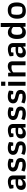

<svg xmlns="http://www.w3.org/2000/svg" viewBox="2217 -2928 719 5193"><g transform="rotate(-90 2576.5 -331.5)"><path d="M36 -118Q36 -196 95.5 -233Q155 -270 259 -270Q287 -270 320 -267V-322Q320 -365 302 -380.5Q284 -396 238 -396Q211 -396 179 -392L169 -327H84Q71 -364 71 -403V-428Q107 -449 157 -463.5Q207 -478 259 -478Q340 -478 384 -440Q428 -402 428 -331V0H335L329 -66H321Q267 8 176 8Q106 8 71 -25Q36 -58 36 -118ZM322 -137V-196Q284 -203 239 -203Q188 -203 160 -195Q153 -178 150.5 -164Q148 -150 148 -132Q148 -103 162 -90.5Q176 -78 203 -78Q240 -78 270.5 -93Q301 -108 322 -137Z M532 -31 563 -115Q596 -99 634 -90Q672 -81 709 -81Q756 -81 787 -87Q795 -103 795 -127Q795 -146 788.5 -156.5Q782 -167 764 -174.5Q746 -182 708 -190Q649 -203 612.5 -219Q576 -235 555.5 -263Q535 -291 535 -337Q535 -399 582 -439.5Q629 -480 723 -480Q814 -480 878 -447V-415Q878 -397 874.5 -372.5Q871 -348 865 -334H783L775 -392Q743 -396 717 -396Q675 -396 657.5 -384Q640 -372 640 -344Q640 -317 661.5 -302Q683 -287 739 -276Q797 -264 830 -249.5Q863 -235 881 -207.5Q899 -180 899 -134Q899 -70 852 -31Q805 8 707 8Q604 8 532 -31Z M982 -31 1013 -115Q1046 -99 1084 -90Q1122 -81 1159 -81Q1206 -81 1237 -87Q1245 -103 1245 -127Q1245 -146 1238.5 -156.5Q1232 -167 1214 -174.5Q1196 -182 1158 -190Q1099 -203 1062.5 -219Q1026 -235 1005.5 -263Q985 -291 985 -337Q985 -399 1032 -439.5Q1079 -480 1173 -480Q1264 -480 1328 -447V-415Q1328 -397 1324.5 -372.5Q1321 -348 1315 -334H1233L1225 -392Q1193 -396 1167 -396Q1125 -396 1107.5 -384Q1090 -372 1090 -344Q1090 -317 1111.5 -302Q1133 -287 1189 -276Q1247 -264 1280 -249.5Q1313 -235 1331 -207.5Q1349 -180 1349 -134Q1349 -70 1302 -31Q1255 8 1157 8Q1054 8 982 -31Z M1428 -118Q1428 -196 1487.5 -233Q1547 -270 1651 -270Q1679 -270 1712 -267V-322Q1712 -365 1694 -380.5Q1676 -396 1630 -396Q1603 -396 1571 -392L1561 -327H1476Q1463 -364 1463 -403V-428Q1499 -449 1549 -463.5Q1599 -478 1651 -478Q1732 -478 1776 -440Q1820 -402 1820 -331V0H1727L1721 -66H1713Q1659 8 1568 8Q1498 8 1463 -25Q1428 -58 1428 -118ZM1714 -137V-196Q1676 -203 1631 -203Q1580 -203 1552 -195Q1545 -178 1542.5 -164Q1540 -150 1540 -132Q1540 -103 1554 -90.5Q1568 -78 1595 -78Q1632 -78 1662.5 -93Q1693 -108 1714 -137Z M1924 -31 1955 -115Q1988 -99 2026 -90Q2064 -81 2101 -81Q2148 -81 2179 -87Q2187 -103 2187 -127Q2187 -146 2180.5 -156.5Q2174 -167 2156 -174.5Q2138 -182 2100 -190Q2041 -203 2004.5 -219Q1968 -235 1947.5 -263Q1927 -291 1927 -337Q1927 -399 1974 -439.5Q2021 -480 2115 -480Q2206 -480 2270 -447V-415Q2270 -397 2266.5 -372.5Q2263 -348 2257 -334H2175L2167 -392Q2135 -396 2109 -396Q2067 -396 2049.5 -384Q2032 -372 2032 -344Q2032 -317 2053.5 -302Q2075 -287 2131 -276Q2189 -264 2222 -249.5Q2255 -235 2273 -207.5Q2291 -180 2291 -134Q2291 -70 2244 -31Q2197 8 2099 8Q1996 8 1924 -31Z M2374 -31 2405 -115Q2438 -99 2476 -90Q2514 -81 2551 -81Q2598 -81 2629 -87Q2637 -103 2637 -127Q2637 -146 2630.5 -156.5Q2624 -167 2606 -174.5Q2588 -182 2550 -190Q2491 -203 2454.5 -219Q2418 -235 2397.5 -263Q2377 -291 2377 -337Q2377 -399 2424 -439.5Q2471 -480 2565 -480Q2656 -480 2720 -447V-415Q2720 -397 2716.5 -372.5Q2713 -348 2707 -334H2625L2617 -392Q2585 -396 2559 -396Q2517 -396 2499.5 -384Q2482 -372 2482 -344Q2482 -317 2503.5 -302Q2525 -287 2581 -276Q2639 -264 2672 -249.5Q2705 -235 2723 -207.5Q2741 -180 2741 -134Q2741 -70 2694 -31Q2647 8 2549 8Q2446 8 2374 -31Z M2853 -661H2964V-547H2853ZM2855 -471H2961V0H2855Z M3107 -471H3203L3209 -398H3217Q3282 -480 3379 -480Q3448 -480 3481.5 -447Q3515 -414 3515 -344V0H3408V-372Q3382 -381 3347 -381Q3260 -381 3214 -330V0H3107Z M3617 -118Q3617 -196 3676.5 -233Q3736 -270 3840 -270Q3868 -270 3901 -267V-322Q3901 -365 3883 -380.5Q3865 -396 3819 -396Q3792 -396 3760 -392L3750 -327H3665Q3652 -364 3652 -403V-428Q3688 -449 3738 -463.5Q3788 -478 3840 -478Q3921 -478 3965 -440Q4009 -402 4009 -331V0H3916L3910 -66H3902Q3848 8 3757 8Q3687 8 3652 -25Q3617 -58 3617 -118ZM3903 -137V-196Q3865 -203 3820 -203Q3769 -203 3741 -195Q3734 -178 3731.5 -164Q3729 -150 3729 -132Q3729 -103 3743 -90.5Q3757 -78 3784 -78Q3821 -78 3851.5 -93Q3882 -108 3903 -137Z M4119 -235Q4119 -338 4162 -408Q4205 -478 4297 -478Q4343 -478 4378 -461.5Q4413 -445 4442 -414H4448L4443 -490V-671H4551V0H4452L4448 -64H4440Q4415 -30 4382.5 -11Q4350 8 4301 8Q4206 8 4162.5 -54Q4119 -116 4119 -235ZM4443 -153V-333Q4418 -358 4391 -370Q4364 -382 4329 -382Q4278 -382 4254.5 -345.5Q4231 -309 4231 -232Q4231 -154 4252.5 -121Q4274 -88 4331 -88Q4370 -88 4398 -106Q4426 -124 4443 -153Z M4667 -229Q4667 -346 4725.5 -413.5Q4784 -481 4900 -481Q5107 -481 5107 -236Q5107 8 4874 8Q4764 8 4715.5 -53.5Q4667 -115 4667 -229ZM4981 -97Q5001 -142 5001 -223Q5001 -284 4991.5 -319Q4982 -354 4955.5 -370.5Q4929 -387 4879 -387Q4829 -387 4793 -373Q4773 -327 4773 -240Q4773 -180 4783 -147Q4793 -114 4819 -98.5Q4845 -83 4895 -83Q4945 -83 4981 -97Z"/></g></svg>

Font: Athiti SemiBold
Style: Regular
Weight: 600
Designer: CadsonDemak Team
Foundry: CadsonDemak
Version: Version 1.033